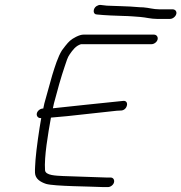

<svg xmlns="http://www.w3.org/2000/svg" viewBox="-20 -767 739 782"><path d="M144.9 -286H147.9C139.6 -240.2 128.2 -161.3 124.7 -117C123.9 -97.6 121.8 -81 122.5 -63C123.8 -38.2 144.7 -25.7 167.7 -18C201.9 -8 348.5 -7.8 401.3 -5H419.3C429.9 -5 441.5 -13.4 444.3 -24C447.1 -34.6 441.1 -44 430.5 -44H412.5C399.5 -44.7 249.5 -49.3 237.1 -50C209 -51.7 165 -51.7 163.4 -74C159.5 -128.3 175.8 -222.8 187.5 -288C199 -288.7 221.2 -290.7 254 -294C329.4 -302.3 386.2 -308.5 455.8 -316L475.1 -317C500.5 -320.1 506.8 -359.1 481.3 -356L461.8 -354C382.2 -345.4 280.5 -335.7 195.4 -326C196.5 -332.7 197.9 -339.3 199.7 -346C212.4 -394.5 228.9 -454.1 243.7 -497C249.7 -514.3 255 -534.1 264.1 -546C276 -563.2 288.5 -580.5 309.8 -587H596.8C607.4 -587 619 -595.4 621.8 -606C624.6 -616.6 617.6 -626 607 -626H320C312 -626 301.9 -623 289.7 -617C267.9 -605.7 260.9 -598.5 246 -580C238.4 -570 238.4 -570 232.3 -562C215.8 -535.6 203.7 -496 192.5 -460C184.8 -430.6 168.9 -377.3 160.7 -346C158.9 -339.3 157.4 -332.3 156.2 -325H155.2C144.6 -325 133 -316.6 130.2 -306C127.4 -295.4 134.4 -286 144.9 -286ZM683 -729H629C604.8 -729 586.2 -735.4 564.1 -737C546.6 -737 512 -741 495.2 -741C486.7 -741.7 478.4 -742 470.4 -742C461.9 -742.7 452.4 -743 441.7 -743C431.9 -743.7 423 -744 415 -744C403.1 -745 398 -745.8 388.7 -747C383.4 -747 378.1 -745.3 372.9 -742C357.7 -732.2 357.5 -708 374.5 -708C390.6 -705.9 411.2 -705.3 430.5 -704C440.5 -704 449.4 -703.7 457.2 -703C466.5 -703 475.5 -702.7 484 -702C501.8 -702 535.5 -699.1 550.9 -698C574.5 -696.1 594.5 -690 618.8 -690H672.8C683.4 -690 695.3 -699.4 698 -710C700.8 -720.6 693.6 -729 683 -729Z"/></svg>

Font: Just Breathe
Style: Obl5
Weight: 400
Foundry: Cannot Into Space Fonts
Version: Version 0.72